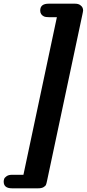

<svg xmlns="http://www.w3.org/2000/svg" viewBox="-41 -770 470 1040"><path d="M-21 213.9Q-21 207 -18.6 199.5Q-16.1 191.9 -5.1 184.3Q5.9 176.8 23.9 176.8H85.9L267.1 -676.8H226.1Q206.1 -676.8 196.8 -681.2Q176.8 -690.9 176.8 -712.9Q176.8 -750 222.2 -750H365.2Q383.3 -750 393.6 -742.4Q403.8 -734.9 406.5 -727.5Q409.2 -720.2 409.2 -712.9Q409.2 -709 407.5 -702.4Q405.8 -695.8 405.8 -693.8L213.9 209Q210.9 224.1 208 231Q205.1 237.8 194.6 243.9Q184.1 250 166 250H23.9Q-21 250 -21 213.9Z"/></svg>

Font: CMU Sans Serif
Style: BoldOblique
Weight: 700
Italic angle: -12°
Version: Version 0.7.0